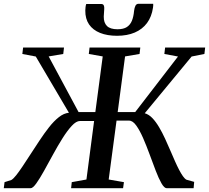

<svg xmlns="http://www.w3.org/2000/svg" viewBox="-46 -994 1104 1014"><path d="M-26 0 -22 -32 14 -43.5Q25 -50 39.8 -68.8Q54.5 -87.5 72.8 -114.8Q91 -142 111 -173Q136.5 -212 162 -250.8Q187.5 -289.5 213 -322Q238.5 -354.5 264.8 -375.2Q291 -396 318 -398.5L143 -695.5L72 -709L76 -743H292L288 -709L211 -696L369 -402H457.5L496.5 -696L423 -709L427 -743H695L691 -709L614.5 -696L575.5 -402H668L894 -695.5L822 -709L826 -743H1037.5L1033.5 -709L966 -695.5L718.5 -396Q740.5 -389.5 759 -370Q777.5 -350.5 794.2 -322.2Q811 -294 826.2 -260.8Q841.5 -227.5 856 -193.5Q867.5 -166.5 878.5 -141.8Q889.5 -117 900 -97Q910.5 -77 920 -63.5Q929.5 -50 938.5 -45L979.5 -33.5L976.5 0H834.5Q821.5 0 806.8 -25.8Q792 -51.5 776.5 -92.2Q761 -133 744.2 -178.5Q727.5 -224 709.8 -264.8Q692 -305.5 673.5 -331.2Q655 -357 635.5 -357H569.5L528 -46L608.5 -32L604 0H329.5L333 -32L410.5 -46L451 -355H376.5Q356.5 -355 332.8 -329.2Q309 -303.5 283.8 -263.2Q258.5 -223 233.8 -177.5Q209 -132 186.5 -91.5Q164 -51 145.8 -25.5Q127.5 0 115.5 0ZM487.5 -973Q498.5 -973 502 -965.8Q505.5 -958.5 504.5 -946.5Q504.5 -937 503.2 -926Q502 -915 502 -906.5Q501.5 -874 518.8 -856.8Q536 -839.5 574.5 -839.5Q606 -839.5 624 -851.2Q642 -863 650.8 -884.8Q659.5 -906.5 662 -936Q664 -953 669.2 -963.5Q674.5 -974 686 -974H763Q763.5 -970 763.2 -965.2Q763 -960.5 762 -953.5Q755 -905.5 730.5 -872.5Q706 -839.5 665.8 -822.2Q625.5 -805 572 -805Q520.5 -805 482.5 -820.2Q444.5 -835.5 424.2 -865.2Q404 -895 404.5 -938.5Q405 -948 405.8 -956.5Q406.5 -965 409.5 -973Z"/></svg>

Font: Merriweather 72pt Medium
Style: Italic
Weight: 500
Italic angle: -7.8°
Version: Version 2.101